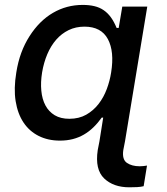

<svg xmlns="http://www.w3.org/2000/svg" viewBox="-20 -573 694 797"><path d="M47.6 -271.7Q54.7 -316.8 68.4 -353.7Q82 -390.6 102.6 -422.9Q143.5 -486.9 199.9 -519.7Q256.4 -552.6 323.2 -552.6Q350.5 -552.6 372 -547.4Q393.5 -542.3 410.3 -530.7Q427.2 -519.2 440.3 -501.1Q453.5 -483 464.1 -457H472.7L487.6 -545.5H591.3L498.9 13.5L491.8 50.1Q486.2 88.8 506.7 103Q527.3 117.2 560 117.2Q568.2 117.2 576 116.3Q583.8 115.4 590.2 114.3L576.3 199.9Q565 202.8 549.4 203.7Q533.7 204.5 516.7 204.5Q451 204.5 412.3 167.6Q373.6 130.3 385.7 50.1L392.8 13.5L408.4 -84.9H402.3Q386 -62.1 367.7 -44.4Q349.4 -26.6 328.3 -14.4Q307.2 -2.1 282.5 4.3Q257.8 10.7 228.7 10.7Q179.3 10.7 140.6 -8.7Q101.9 -28.1 77.6 -64.5Q53.3 -100.9 44.9 -153.2Q36.6 -205.6 47.6 -271.7ZM267.8 -79.9Q307.9 -79.9 337.9 -96.9Q367.9 -114 389.2 -141.5Q410.5 -169 423.3 -203.5Q436.1 -237.9 441.4 -272.7Q455.3 -359 427.9 -410.5Q400.2 -462.4 330.6 -462.4Q294.4 -462.4 264.9 -448Q235.4 -433.6 213.2 -408.2Q191.1 -382.8 176.3 -348Q161.6 -313.2 154.8 -272.7Q148.1 -231.9 151.5 -196.6Q154.8 -161.2 168.7 -135.3Q182.5 -109.4 207.2 -94.6Q231.9 -79.9 267.8 -79.9Z"/></svg>

Font: Inter P Medium
Style: Italic
Weight: 500
Italic angle: 9.39999°
Designer: Rasmus Andersson
Foundry: rsms
Version: Version 3.018;git-588b23468